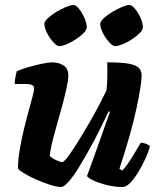

<svg xmlns="http://www.w3.org/2000/svg" viewBox="-20 -750 622 770"><path d="M225 0Q208 0 180 -9Q152 -18 123 -31Q94 -44 74 -56.5Q54 -69 52 -75Q52 -106 58.5 -145.5Q65 -185 74.5 -225.5Q84 -266 94 -302Q104 -338 110.5 -362.5Q117 -387 117 -393Q117 -405 108.5 -409Q100 -413 86 -413H39Q39 -427 42 -441.5Q45 -456 47 -464Q61 -471 89.5 -479.5Q118 -488 146.5 -494Q175 -500 189 -500Q216 -500 235 -487.5Q254 -475 254 -448Q254 -429 246.5 -395Q239 -361 228 -320.5Q217 -280 205.5 -240Q194 -200 187 -169Q180 -138 180 -124Q189 -115 205.5 -107.5Q222 -100 230 -100Q236 -100 253 -122.5Q270 -145 292 -180.5Q314 -216 337 -255.5Q360 -295 378.5 -330.5Q397 -366 407 -387Q410 -412 410.5 -444Q411 -476 410 -500Q467 -500 496.5 -494.5Q526 -489 537 -477.5Q548 -466 548 -448Q548 -413 527.5 -316Q507 -219 459 -73L470 -66Q481 -76 494.5 -96Q508 -116 521.5 -139Q535 -162 545 -178Q554 -178 566.5 -173Q579 -168 581 -163Q576 -142 563.5 -114.5Q551 -87 535 -60.5Q519 -34 502.5 -17Q486 0 471 0Q440 0 408 -8Q376 -16 354 -26.5Q332 -37 329 -44L377 -177Q390 -215 402 -248.5Q414 -282 421 -301L416 -304Q400 -270 379.5 -229Q359 -188 336.5 -147.5Q314 -107 293 -73.5Q272 -40 254 -20Q236 0 225 0ZM442 -565Q432 -565 417.5 -581Q403 -597 392.5 -618Q382 -639 382 -654Q382 -664 396 -677Q410 -690 430 -702Q450 -714 469 -722Q488 -730 498 -730Q509 -730 522 -714Q535 -698 544 -677.5Q553 -657 553 -641Q553 -630 540 -617Q527 -604 508.5 -592Q490 -580 471.5 -572.5Q453 -565 442 -565ZM218 -565Q208 -565 193.5 -581Q179 -597 168.5 -618Q158 -639 158 -654Q158 -664 172 -677Q186 -690 205.5 -702Q225 -714 244.5 -722Q264 -730 274 -730Q285 -730 297.5 -714Q310 -698 319 -677Q328 -656 328 -641Q328 -630 315 -617Q302 -604 283.5 -592Q265 -580 247 -572.5Q229 -565 218 -565Z"/></svg>

Font: Texturina Black
Style: Italic
Weight: 900
Italic angle: -11°
Designer: Guillermo Torres Carreño
Foundry: Omnibus-Type
Version: Version 1.002; ttfautohint (v1.8.3)